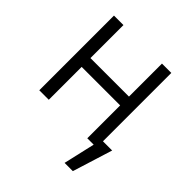

<svg xmlns="http://www.w3.org/2000/svg" viewBox="-189 -663 964 964"><g transform="rotate(45 293.0 -181.0)"><path d="M138.7 -295.9H412.1V-530.3H478.5V-44.9H543.9L477.5 168H418.9L457.5 0H412.1V-233.4H138.7V0H71.3V-530.3H138.7Z"/></g></svg>

Font: Pretendard Std Light
Style: Regular
Weight: 300
Designer: Base glyphs from Inter by Rasmus Andersson; Hangeul glyphs from Noto Sans CJK(Source Han Sans) by Jang Soo-young and Kan
Foundry: Kil Hyung-jin
Version: Version 1.309